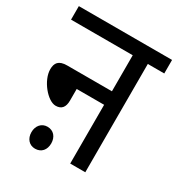

<svg xmlns="http://www.w3.org/2000/svg" viewBox="-156 -725 788 849"><g transform="rotate(30 238.0 -300.5)"><path d="M0 -622V-553H315V-369H87C43 -369 30 -349 30 -317C30 -261 89 -189 131 -189C161 -189 175 -207 175 -241V-300H315V0H392V-553H476V-622ZM97 -35C97 -2 117 21 147 21C179 21 198 -2 198 -35C198 -67 179 -91 147 -91C117 -91 97 -67 97 -35Z"/></g></svg>

Font: Noto Sans Condensed
Style: Italic
Weight: 400
Width: 3
Italic angle: -12°
Designer: Monotype Design Team
Foundry: Monotype Imaging Inc.
Version: Version 2.013